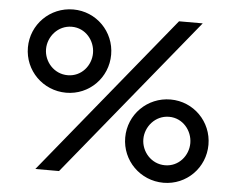

<svg xmlns="http://www.w3.org/2000/svg" viewBox="-53 -821 1105 896"><g transform="rotate(5 499.0 -372.5)"><path d="M143 0H254L862 -745H751ZM59 -562C59 -454 146 -367 255 -367C363 -367 449 -454 449 -562C449 -670 363 -757 255 -757C146 -757 59 -670 59 -562ZM144 -562C144 -620 190 -676 255 -676C320 -676 364 -620 364 -562C364 -504 320 -449 255 -449C190 -449 144 -504 144 -562ZM548 -183C548 -75 635 12 744 12C852 12 938 -75 938 -183C938 -291 852 -378 744 -378C635 -378 548 -291 548 -183ZM633 -183C633 -241 679 -297 744 -297C809 -297 853 -241 853 -183C853 -125 809 -70 744 -70C679 -70 633 -125 633 -183Z"/></g></svg>

Font: Mluvka Medium
Style: Regular
Weight: 500
Designer: Modified by Jiří Krblich, Original typeface by Gumpita Rahayu
Foundry: Gumpita Rahayu & Jiří Krblich
Version: Version 2.000;Glyphs 3.1.1 (3134)